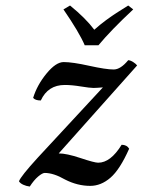

<svg xmlns="http://www.w3.org/2000/svg" viewBox="-20 -664 517 696"><path d="M48.8 -6.8Q54.7 -24.4 117.2 -92.8L353 -347.2Q328.6 -345.2 318.8 -345.2Q306.2 -345.2 273.2 -350.6Q240.2 -356 214.8 -356Q153.8 -356 127.9 -299.8Q107.9 -299.8 100.1 -309.1Q114.3 -355.5 148.4 -397.2Q182.6 -439 210.9 -439Q242.7 -439 303.5 -425.5Q364.3 -412.1 392.1 -412.1Q417 -412.1 444.8 -445.8Q453.1 -445.3 462.9 -439Q472.7 -432.6 477.1 -426.8L192.9 -107.9Q221.2 -107.9 271.7 -91.1Q322.3 -74.2 335.9 -74.2Q380.9 -74.2 420.9 -139.2Q439.5 -139.2 448.2 -125Q414.6 -49.3 380.4 -19.8Q346.2 9.8 307.1 9.8Q260.7 9.8 215.8 -13.2Q174.3 -37.1 142.1 -37.1Q133.8 -37.1 118.4 -24.2Q103 -11.2 87.9 12.2Q75.2 10.7 64.2 5.6Q53.2 0.5 48.8 -6.8ZM336.9 -500H287.1Q267.1 -546.9 210 -629.9L233.9 -644Q290.5 -598.1 321.8 -556.2Q341.8 -574.2 364.7 -591.1Q387.7 -607.9 401.9 -616.9Q416 -626 444.8 -644L462.9 -629.9Q382.8 -555.2 336.9 -500Z"/></svg>

Font: Common Serif Medium
Style: Italic
Weight: 500
Italic angle: -12°
Designer: Philipp H. Poll, Khaled Hosny
Foundry: Stefan Peev, Context Ltd.
Version: Version 1.026